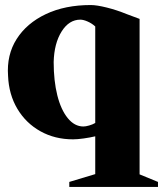

<svg xmlns="http://www.w3.org/2000/svg" viewBox="-20 -539 647 762"><path d="M255 203V183L358 152V2Q337 7 312 10.5Q287 14 270 14Q198 14 140.5 -18Q83 -50 49 -107Q15 -164 12 -238Q6 -321 46 -384Q86 -447 162 -483Q238 -519 340 -519Q364 -519 404 -509Q444 -499 483 -483L534 -464V153L607 183V203ZM311 -37Q320 -37 334 -41Q348 -45 358 -51V-434Q345 -446 328 -453.5Q311 -461 299 -461Q254 -461 224.5 -414Q195 -367 193 -293Q193 -218 207.5 -160.5Q222 -103 249 -70Q276 -37 311 -37Z"/></svg>

Font: Wittgenstein Black
Style: Regular
Weight: 900
Designer: Jörg Drees
Foundry: Jörg Drees
Version: Version 1.303; ttfautohint (v1.8.4.7-5d5b)